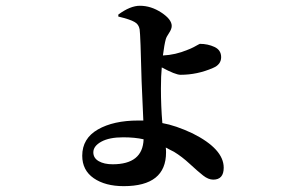

<svg xmlns="http://www.w3.org/2000/svg" viewBox="-20 -595 1040 660"><path d="M367.2 -30.3Q470.7 -30.3 473.6 -116.2Q443.4 -123 403.3 -123Q355.5 -123 328.1 -107.9Q300.8 -92.8 300.8 -71.3Q300.8 -51.8 319.3 -41Q337.9 -30.3 367.2 -30.3ZM386.7 -538.1V-544.9Q427.7 -575.2 460.9 -575.2Q499 -575.2 534.7 -551.8Q570.3 -528.3 570.3 -505.9Q570.3 -495.1 561 -481.4Q551.8 -467.8 549.8 -460Q544.9 -442.4 540 -404.3Q583 -406.2 625 -423.8Q635.7 -427.7 646 -433.1Q656.2 -438.5 661.1 -441.4Q666 -444.3 667 -444.3Q694.3 -444.3 717.3 -433.6Q740.2 -422.9 740.2 -398.4Q740.2 -373 711.9 -361.3Q658.2 -337.9 600.6 -337.9Q583 -337.9 536.1 -363.3Q533.2 -335 533.2 -291Q533.2 -229.5 538.1 -171.9Q583 -164.1 641.6 -136.7Q749 -83 749 -18.6Q749 22.5 712.9 22.5Q696.3 22.5 678.2 8.3Q660.2 -5.9 632.8 -31.2Q605.5 -56.6 578.1 -73.2Q574.2 -75.2 564.5 -80.1Q554.7 -85 549.8 -87.9Q550.8 -82 550.8 -71.3Q550.8 44.9 405.3 44.9Q341.8 44.9 302.2 17.6Q262.7 -9.8 262.7 -59.6Q262.7 -119.1 316.4 -149.9Q370.1 -180.7 455.1 -180.7H472.7Q471.7 -211.9 466.8 -315.4Q462.9 -474.6 460 -494.1Q457 -511.7 442.4 -519.5Q427.7 -528.3 386.7 -538.1Z"/></svg>

Font: GenRyuMin TW TTF Bold
Style: Regular
Weight: 700
Version: Version 1.300